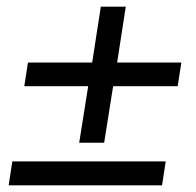

<svg xmlns="http://www.w3.org/2000/svg" viewBox="-20 -557 589 577"><path d="M218 -128 245 -298H53L64 -369H257L283 -537H358L332 -369H525L514 -298H320L293 -128ZM6 0 17 -72H478L467 0Z"/></svg>

Font: Nunito Sans 10pt SemiCondensed SemiBold
Style: Italic
Weight: 600
Width: 4
Italic angle: -9°
Designer: Vernon Adams
Foundry: Vernon Adams
Version: Version 3.101;gftools[0.9.27]